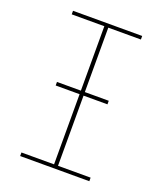

<svg xmlns="http://www.w3.org/2000/svg" viewBox="-136 -824 772 913"><g transform="rotate(20 250.0 -367.5)"><path d="M75 0V-18H240V-717H75V-735H425V-717H260V-18H425V0ZM119 -373V-391H381V-373Z"/></g></svg>

Font: Iosevka SS04 Thin
Style: Regular
Weight: 100
Monospace: yes
Designer: Belleve Invis
Foundry: Belleve Invis
Version: Version 19.0.0; ttfautohint (v1.8.4)